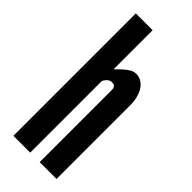

<svg xmlns="http://www.w3.org/2000/svg" viewBox="-239 -775 815 815"><g transform="rotate(45 168.5 -367.5)"><path d="M141 0H40V-735H141V-501C143 -502 147 -506 153 -512C164 -523 179 -538 197 -548C206 -553 214 -555 223 -555C250 -555 269 -539 281 -519C293 -498 299 -471 299 -448V0H198V-433C198 -454 186 -457 174 -457C163 -457 157 -451 150 -444C147 -440 144 -436 141 -431Z"/></g></svg>

Font: League Gothic
Style: Regular
Weight: 400
Designer: The League of Moveable Type
Version: Version 1.560;PS 001.560;hotconv 1.0.56;makeotf.lib2.0.21325